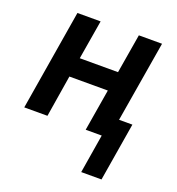

<svg xmlns="http://www.w3.org/2000/svg" viewBox="-131 -626 862 934"><g transform="rotate(20 300.0 -159.5)"><path d="M498 201H393L426 0H343L379 -216H180L145 0H25L111 -520H231L197 -317H395L429 -520H549L479 -101H548Z"/></g></svg>

Font: Iosevka SS04 Extended
Style: Bold Italic
Weight: 700
Width: 7
Italic angle: -9°
Monospace: yes
Designer: Belleve Invis
Foundry: Belleve Invis
Version: Version 19.0.0; ttfautohint (v1.8.4)